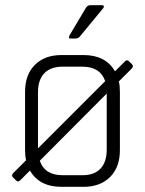

<svg xmlns="http://www.w3.org/2000/svg" viewBox="-20 -723 561 743"><path d="M444 -368V-142Q444 -76 406 -38Q368 0 303 0H218Q132 0 96 -63L58 -25Q49 -17 42 -25L31 -36Q23 -42 30 -52L81 -103Q77 -119 77 -142V-368Q77 -434 115 -472Q153 -510 218 -510H303Q389 -510 425 -447L463 -485Q472 -494 479 -486L491 -474Q498 -467 490 -458L440 -408Q444 -391 444 -368ZM127 -366V-149L387 -409Q368 -465 299 -465H222Q176 -465 151.5 -439.5Q127 -414 127 -366ZM393 -144V-361L134 -101Q153 -45 222 -45H299Q345 -45 369 -70.5Q393 -96 393 -144ZM273 -574H253Q243 -574 249 -586L312 -692Q318 -703 330 -703H375Q380 -703 381.5 -699.5Q383 -696 380 -692L290 -583Q284 -574 273 -574Z"/></svg>

Font: Rajdhani
Style: Regular
Weight: 400
Designer: Satya Rajpurohit, Jyotish Sonowal
Foundry: Indian Type Foundry
Version: Version 1.201 February 1, 2022